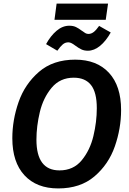

<svg xmlns="http://www.w3.org/2000/svg" viewBox="-20 -1040 723 1075"><path d="M658 -424Q658 -321 623 -220.5Q588 -120 509 -52.5Q430 15 306 15Q185 15 117 -58.5Q49 -132 49 -266Q49 -368 84 -468.5Q119 -569 198 -637.5Q277 -706 401 -706Q522 -706 590 -632.5Q658 -559 658 -424ZM184 -258Q184 -86 313 -86Q391 -86 437.5 -142.5Q484 -199 503 -278.5Q522 -358 522 -434Q522 -523 489.5 -564Q457 -605 393 -605Q316 -605 269 -548.5Q222 -492 203 -412.5Q184 -333 184 -258ZM401 -785Q392 -792 382 -797.5Q372 -803 363 -803Q345 -803 331.5 -791.5Q318 -780 301 -756L238 -793Q263 -839 296.5 -867.5Q330 -896 368 -896Q390 -896 405.5 -888.5Q421 -881 438 -868Q450 -859 458 -854.5Q466 -850 475 -850Q491 -850 505 -861Q519 -872 535 -895L600 -858Q573 -810 540 -783Q507 -756 472 -756Q451 -756 435.5 -763.5Q420 -771 401 -785ZM285 -929 297 -1020H585L572 -929Z"/></svg>

Font: FiraGO Medium
Style: Italic
Weight: 500
Italic angle: -8°
Designer: bBox Type GmbH
Foundry: bBox Type GmbH
Version: Version 1.001